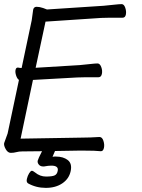

<svg xmlns="http://www.w3.org/2000/svg" viewBox="-30 -732 688 932"><path d="M174 2 78 3Q62 3 49.5 6.5Q37 10 22.5 10Q8 10 -2 -7.5Q-12 -25 -10 -37L7 -84L62 -344Q53 -350 48 -366Q43 -382 45.5 -393Q48 -404 56 -404H58Q66 -402 75 -402L124 -634L131 -685Q134 -699 148 -699Q162 -699 179.5 -693Q197 -687 198 -686L473 -704Q496 -706 522.5 -709Q549 -712 560.5 -712Q572 -712 578 -694.5Q584 -677 581 -661.5Q578 -646 565 -646H503Q476 -646 461 -645L191 -627L143 -403L357 -416Q380 -418 406 -421Q432 -424 443.5 -424Q455 -424 461.5 -406.5Q468 -389 464.5 -373Q461 -357 448 -357H385Q359 -357 345 -356L130 -344L70 -59L369 -64Q407 -64 452 -67H453Q466 -67 472 -48.5Q478 -30 474.5 -14Q471 2 460 2H459Q435 -1 372 -1H356L237 1L225 29Q230 28 234 28Q238 28 242 28Q277 28 299 45Q321 62 313 99Q305 136 272.5 158Q240 180 192.5 180Q145 180 106 158Q97 152 100.5 136.5Q104 121 111.5 109Q119 97 124.5 97Q130 97 140 105Q164 125 193.5 125Q223 125 235 119.5Q247 114 250 98Q256 72 219 72Q205 72 184 76H179Q166 76 158.5 67Q151 58 153 48Q155 39 174 2Z"/></svg>

Font: LXGW Bright GB
Style: Italic
Weight: 400
Italic angle: -12°
Designer: Christian Thalmann (Catharsis Fonts)
Foundry: LXGW / Christian Thalmann (Catharsis Fonts) / Fontworks Inc.
Version: Version 5.510